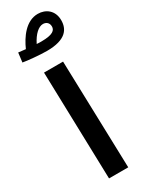

<svg xmlns="http://www.w3.org/2000/svg" viewBox="-251 -977 775 1013"><g transform="rotate(-30 136.5 -470.0)"><path d="M135 -746C252 -746 281 -796 281 -849C281 -909 238 -940 190 -940C117 -940 69 -869 43 -810C25 -812 9 -814 -1 -815L-8 -758C18 -753 93 -746 135 -746ZM187 -880C205 -880 222 -869 222 -845C222 -823 206 -804 135 -804C126 -804 116 -804 106 -805C130 -853 160 -880 187 -880ZM82 0H199L180 -655H64Z"/></g></svg>

Font: Noto Sans Arabic SemCond SemBd
Style: Regular
Weight: 600
Width: 4
Designer: Monotype Design Team, Nadine Chahine, Nizar Qandah and Khaled Hosny
Foundry: Monotype Imaging Inc.
Version: Version 2.012